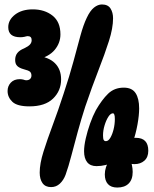

<svg xmlns="http://www.w3.org/2000/svg" viewBox="-20 -825 691 861"><path d="M127 -783Q180 -783 215.5 -755Q251 -727 251 -671Q251 -632 225 -601Q199 -570 144 -557L139 -568L145 -575Q199 -569 226.5 -541.5Q254 -514 254 -469Q254 -418 218 -383Q182 -348 112 -348Q57 -348 35.5 -368.5Q14 -389 14 -417Q14 -439 28.5 -454.5Q43 -470 69 -470Q73 -470 77 -469.5Q81 -469 85 -468Q88 -467 91 -466Q94 -465 97 -465Q109 -465 115 -471Q121 -477 121 -486Q121 -497 115 -503Q109 -509 85 -515Q67 -520 57.5 -529Q48 -538 48 -556Q48 -575 58 -587.5Q68 -600 88 -608Q107 -617 114.5 -625.5Q122 -634 122 -645Q122 -663 104 -663Q101 -663 97.5 -662Q94 -661 90 -660Q85 -659 80.5 -658.5Q76 -658 71 -658Q17 -658 17 -703Q17 -736 47.5 -759.5Q78 -783 127 -783ZM209 14Q183 14 170.5 -4Q158 -22 158 -51Q158 -91 175 -145Q192 -199 216.5 -264.5Q241 -330 265 -404Q292 -485 309.5 -550Q327 -615 340.5 -664.5Q354 -714 369 -745Q384 -777 401.5 -791Q419 -805 437 -805Q464 -805 475.5 -787Q487 -769 487 -743Q487 -699 468.5 -641Q450 -583 421.5 -510Q393 -437 362 -346Q344 -290 328.5 -233.5Q313 -177 300 -127Q287 -77 274 -41Q265 -17 248.5 -1.5Q232 14 209 14ZM506 16Q478 16 464 0.5Q450 -15 450 -43Q450 -74 471 -110L486 -97Q474 -90 453.5 -85Q433 -80 413 -80Q385 -80 371 -97.5Q357 -115 357 -147Q357 -171 364.5 -204Q372 -237 384 -271Q396 -305 410 -331Q437 -378 465 -405Q493 -432 535 -432Q572 -432 588 -407.5Q604 -383 604 -339Q604 -308 596.5 -266.5Q589 -225 575 -184L557 -198Q564 -203 573 -205Q582 -207 589 -207Q645 -207 645 -149Q645 -120 627.5 -104.5Q610 -89 583 -89Q575 -89 566.5 -90.5Q558 -92 552 -95L564 -109Q568 -101 571.5 -85Q575 -69 575 -54Q575 -20 557 -2Q539 16 506 16ZM455 -192Q466 -192 475 -207.5Q484 -223 489.5 -245.5Q495 -268 495 -291Q495 -306 492.5 -311.5Q490 -317 487 -317Q476 -317 466 -301.5Q456 -286 449 -263Q442 -240 442 -218Q442 -203 445 -197.5Q448 -192 455 -192Z"/></svg>

Font: DynaPuff Condensed SemiBold
Style: Regular
Weight: 600
Width: 3
Designer: Toshi Omagari, Jennifer Daniel
Foundry: Google Fonts
Version: Version 2.000